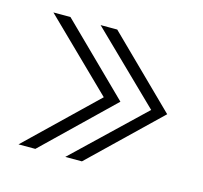

<svg xmlns="http://www.w3.org/2000/svg" viewBox="-60 -507 471 446"><g transform="rotate(15 176.0 -283.5)"><path d="M131 -442.5H171L334 -282.5L171 -125.5H131L295.5 -282.5ZM17.5 -442.5H58.5L221.5 -282.5L59 -125.5H18.5L181.5 -282.5Z"/></g></svg>

Font: Epilogue Light
Style: Regular
Weight: 300
Designer: Tyler Finck
Foundry: Etcetera Type Co
Version: Version 2.111; ttfautohint (v1.8.3)